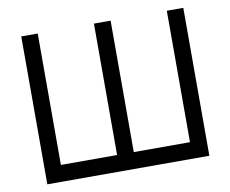

<svg xmlns="http://www.w3.org/2000/svg" viewBox="-77 -798 1074 895"><g transform="rotate(-10 460.0 -350.0)"><path d="M77 -700V0H844V-700H766V-78H500V-700H421V-78H155V-700Z"/></g></svg>

Font: Unageo
Style: Regular
Weight: 400
Designer: Richard Sepsi
Foundry: Richard Sepsi
Version: Version 2.000